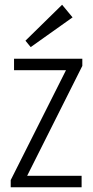

<svg xmlns="http://www.w3.org/2000/svg" viewBox="-20 -787 391 807"><path d="M25 -30 272 -521 274 -492H39V-540H326V-510L79 -18L76 -48H323V0H25ZM285 -714 109 -589 87 -616 241 -767Z"/></svg>

Font: Pathway Extreme Condensed Thin
Style: Regular
Weight: 250
Width: 3
Version: Version 1.001;gftools[0.9.26]